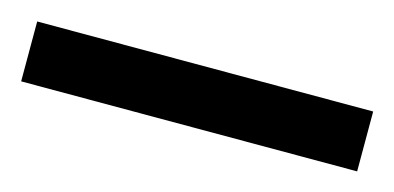

<svg xmlns="http://www.w3.org/2000/svg" viewBox="-29 14 458 223"><g transform="rotate(15 200.0 126.0)"><path d="M-2 162V90H402V162Z"/></g></svg>

Font: Noto Sans Malayalam Condensed Black
Style: Regular
Weight: 900
Width: 3
Designer: Jelle Bosma - Monotype Design Team
Foundry: Monotype Imaging Inc.
Version: Version 2.104; ttfautohint (v1.8.4.7-5d5b)